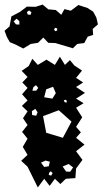

<svg xmlns="http://www.w3.org/2000/svg" viewBox="-66 -795 450 843"><path d="M55 -63 27 -89 55 -115 34 -150 55 -186 31 -216 55 -246 35 -276 55 -306 30 -330 55 -354 31 -381 55 -409 32 -433 55 -457 29 -484 60 -505 76 -537 100 -510 138 -533 175 -510 197 -546 219 -510 241 -531 260 -508 294 -485 268 -453 299 -433 268 -413 307 -387 268 -362 301 -342 268 -322 295 -280 268 -238 289 -214 268 -190 305 -160 268 -131 296 -93 268 -55 265 -13 223 -10 199 13 175 -10 152 21 128 -10 100 28ZM92 -421 81 -413 76 -397H93L102 -409ZM167 -414 137 -403 128 -368 164 -362 179 -386ZM222 -357 214 -355 218 -346 227 -345V-353ZM89 -317 74 -307 75 -290 93 -287 99 -302ZM248 -261 192 -311 123 -285 137 -212 210 -190ZM153 -85 134 -90 114 -81 128 -62 148 -65ZM255 -60 235 -75 209 -64 224 -42 242 -41ZM157 -43 150 -37 148 -27 159 -24 165 -35ZM177 -606 146 -607 124 -630 101 -607 69 -602 36 -582 1 -600 -23 -610 -36 -633 -46 -660 -24 -679 -16 -723 22 -743 52 -766 90 -765 121 -775 146 -754 179 -751 203 -730 217 -755 245 -748 278 -773 318 -760 343 -744 357 -718 364 -688 341 -668 343 -642 319 -634 304 -606 273 -602 254 -583ZM72 -741 62 -749 52 -742 56 -731 68 -730ZM19 -702 7 -713 -6 -701 4 -688 19 -687ZM185 -670 177 -673 171 -667 176 -658 185 -661Z"/></svg>

Font: Rubik Gemstones
Style: Regular
Weight: 400
Designer: Hubert and Fischer, NaN
Foundry: Hubert and Fischer, NaN
Version: Version 2.200